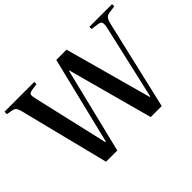

<svg xmlns="http://www.w3.org/2000/svg" viewBox="-133 -1009 1295 1295"><g transform="rotate(-45 514.5 -361.5)"><path d="M249 0 88 -642Q81 -668 73 -678.5Q65 -689 42 -693L3 -700V-723H287V-702L238 -695Q220 -692 213 -684Q206 -676 213 -644L339 -97H344L497 -723H595L766 -101H771L893 -635Q899 -660 895.5 -676Q892 -692 865 -695L813 -702V-723H1029V-702L977 -695Q964 -693 955 -687.5Q946 -682 939.5 -670Q933 -658 928 -636L780 0H675L509 -611H506L356 0Z"/></g></svg>

Font: Literata 60pt Medium
Style: Regular
Weight: 500
Designer: Latin by Veronika Burian and Jose Scaglione. Greek by Irene Vlachou. Cyrillic by Vera Evstafieva.
Foundry: TypeTogether
Version: Version 3.103;gftools[0.9.29]